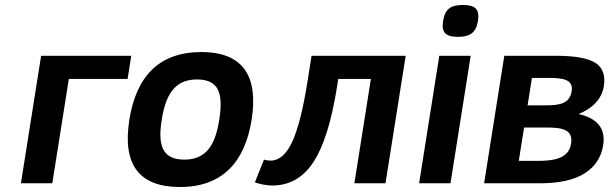

<svg xmlns="http://www.w3.org/2000/svg" viewBox="-20 -736 2458 771"><path d="M145.1 -512 64 0H190L256.4 -419H492.4L507.1 -512Z M788.5 -527C616.6 -527 526.6 -426.9 499.4 -255C470.9 -75 538.6 15 702.6 15C872.7 15 963.5 -85.2 990.4 -255C1017.5 -426.4 959.5 -527 788.5 -527ZM720 -95C628.6 -95 613.9 -157.1 629.4 -255C644.9 -352.7 679.7 -417 771 -417C863.2 -417 876.1 -354.4 860.4 -255C844.9 -157 810.9 -95 720 -95Z M1338.4 -419H1469.4L1403 0H1528L1609.1 -512H1231.1L1214.3 -406C1197 -296.7 1176.7 -216.8 1153.4 -166.5C1130.1 -116.2 1101.1 -91 1066.4 -91C1058.4 -91 1049.6 -92.3 1040 -95L1003.6 -4C1016.6 2.3 1051.7 9 1072.6 9C1142.6 9 1198.1 -22.7 1239.1 -86C1280.2 -149.3 1311.5 -249.7 1333.3 -387Z M1838.4 -716C1789.6 -716 1766.8 -699.4 1759.3 -652C1752 -606.2 1769 -588 1818.1 -588C1866.2 -588 1891.6 -603.8 1899.3 -652C1906.9 -700.3 1887.6 -716 1838.4 -716ZM1663 0H1789L1870.1 -512H1744.1Z M2303 -278C2348.1 -295.9 2395.3 -330.1 2404.8 -390C2411.7 -434 2400.2 -465.3 2370.2 -484C2340.1 -502.7 2287.8 -512 2213.1 -512H2005.1L1924 0H2148C2226 0 2285.9 -13.3 2327.8 -40C2369.7 -66.7 2394.5 -104.3 2402.2 -153C2414.4 -229.8 2365.8 -264.3 2303 -278ZM2172.6 -313H2098.6L2116 -423H2185C2238.5 -423 2283.2 -417.8 2275.6 -370C2267.8 -321 2229.9 -313 2172.6 -313ZM2136.3 -90H2063.3L2084.5 -224H2173.5C2236.9 -224 2282.3 -216.5 2273.2 -159C2263.4 -97.5 2201.9 -90 2136.3 -90Z"/></svg>

Font: Fog Sans
Style: It
Weight: 700
Foundry: Intel Corporation
Version: Version 1.00